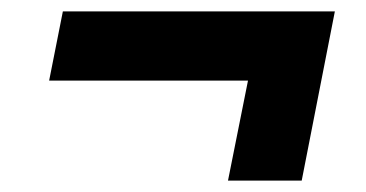

<svg xmlns="http://www.w3.org/2000/svg" viewBox="-20 -431 640 336"><path d="M566 -411 508 -115H379L414 -290H66L90 -411Z"/></svg>

Font: Montserrat
Style: Bold Italic
Weight: 700
Italic angle: -11.3°
Designer: Julieta Ulanovsky
Foundry: Julieta Ulanovsky
Version: Version 9.000; ttfautohint (v1.8.4.7-5d5b)